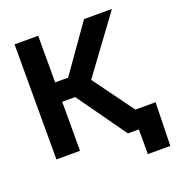

<svg xmlns="http://www.w3.org/2000/svg" viewBox="-154 -857 1066 1141"><g transform="rotate(-20 379.0 -286.0)"><path d="M64.5 0V-727.5H213.9V-432.6H295.9L503.9 -727.5H680.2L420.4 -373.5L692.4 0H516.6L295.9 -310.1H213.9V0ZM585.9 156.2V0H543.9V-117.7H734.4L728 156.2Z"/></g></svg>

Font: Inter 16pt
Style: Bold
Weight: 700
Version: Version 4.001;git-66647c0bb